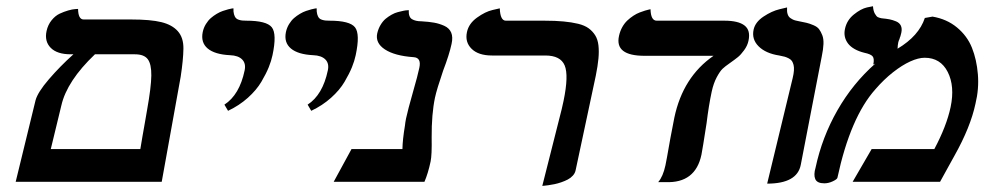

<svg xmlns="http://www.w3.org/2000/svg" viewBox="-20 -589 3189 622"><path d="M417 -413.1H287.6Q196.8 -326.7 178.7 -247.1L144.5 -106H434.6Q437.5 -123.5 441.4 -146.5Q445.3 -169.4 449.5 -192.4Q453.6 -215.3 456.5 -232.9Q469.7 -306.6 470.2 -344Q470.7 -381.3 458.7 -397.2Q446.8 -413.1 417 -413.1ZM30.8 0 95.2 -264.2Q102.1 -290 138.2 -332Q174.3 -374 217.8 -413.1H209Q165 -413.1 144.3 -434.1Q123.5 -455.1 130.9 -488.8Q135.3 -508.8 147.2 -523.4Q159.2 -538.1 173.3 -544.7Q187.5 -551.3 201.2 -555.2Q214.8 -559.1 224.1 -559.6L232.9 -560.1Q233.4 -525.9 251 -525.9H404.8Q467.8 -525.9 502.7 -517.3Q537.6 -508.8 556.2 -487.8Q574.7 -466.8 574.2 -431.2Q573.7 -395.5 565.4 -340.8L503.9 0Z M718.8 -230 707 -250Q755.9 -281.7 772.5 -360.8Q777.3 -383.3 764.6 -396.2Q752 -409.2 725.1 -410.2Q675.8 -412.6 652.8 -431.9Q629.9 -451.2 636.7 -484.9Q639.6 -499 647 -511Q654.3 -522.9 663.1 -530.5Q671.9 -538.1 682.1 -544.2Q692.4 -550.3 701.9 -553.5Q711.4 -556.6 719.2 -558.8Q727.1 -561 731.4 -561.5L736.3 -562Q735.8 -550.8 738 -543Q740.2 -535.2 743.7 -531Q747.1 -526.9 753.7 -524.9Q760.3 -522.9 765.1 -522.5Q770 -522 777.8 -522Q843.8 -522 860.6 -500.5Q877.4 -479 862.8 -410.2Q858.9 -391.6 850.6 -371.1Q842.3 -350.6 826.7 -324Q811 -297.4 783 -272.2Q754.9 -247.1 718.8 -230Z M988.3 -230 976.6 -250Q1025.4 -281.7 1042 -360.8Q1046.9 -383.3 1034.2 -396.2Q1021.5 -409.2 994.6 -410.2Q945.3 -412.6 922.4 -431.9Q899.4 -451.2 906.2 -484.9Q909.2 -499 916.5 -511Q923.8 -522.9 932.6 -530.5Q941.4 -538.1 951.7 -544.2Q961.9 -550.3 971.4 -553.5Q981 -556.6 988.8 -558.8Q996.6 -561 1001 -561.5L1005.9 -562Q1005.4 -550.8 1007.6 -543Q1009.8 -535.2 1013.2 -531Q1016.6 -526.9 1023.2 -524.9Q1029.8 -522.9 1034.7 -522.5Q1039.6 -522 1047.4 -522Q1113.3 -522 1130.1 -500.5Q1147 -479 1132.3 -410.2Q1128.4 -391.6 1120.1 -371.1Q1111.8 -350.6 1096.2 -324Q1080.6 -297.4 1052.5 -272.2Q1024.4 -247.1 988.3 -230Z M1389.2 -272.9Q1377.9 -219.2 1378.4 -143.1Q1379.4 -87.4 1375 -65.9Q1366.7 -26.9 1355 0H1061L1118.7 -106H1283.7Q1284.2 -136.7 1292 -183.1Q1292.5 -189.9 1295.4 -205.1Q1301.3 -232.9 1317.9 -291Q1333.5 -345.2 1338.4 -369.1Q1345.7 -402.3 1319.8 -403.8Q1258.3 -408.2 1226.8 -429Q1195.3 -449.7 1202.1 -481Q1205.6 -496.1 1212.9 -508.3Q1220.2 -520.5 1229.2 -528.1Q1238.3 -535.6 1248.8 -541.5Q1259.3 -547.4 1269 -549.8Q1278.8 -552.2 1286.6 -554Q1294.4 -555.7 1299.3 -555.7L1304.2 -556.2Q1303.2 -533.7 1314.7 -526.9Q1326.2 -520 1345.2 -520Q1369.6 -518.6 1386.2 -515.6Q1402.8 -512.7 1419.2 -505.4Q1435.5 -498 1441.7 -483.4Q1447.8 -468.8 1442.9 -446.8Q1435.5 -412.1 1415.5 -359.9Q1395 -299.8 1389.2 -272.9Z M1736.8 13.2 1799.8 -235.8Q1803.7 -253.9 1805.7 -262.2Q1822.8 -344.7 1809.3 -377Q1795.9 -409.2 1746.6 -409.2H1573.7Q1529.8 -409.2 1507.8 -430.9Q1485.8 -452.6 1492.7 -484.9Q1498.5 -512.7 1525.4 -532Q1552.2 -551.3 1575.7 -556.6L1599.1 -562Q1600.6 -522 1618.7 -522H1743.7Q1779.3 -522 1805.4 -519.5Q1831.5 -517.1 1852.8 -512Q1874 -506.8 1887 -497.3Q1899.9 -487.8 1908.2 -474.6Q1916.5 -461.4 1918.7 -442.1Q1920.9 -422.9 1918.7 -399.2Q1916.5 -375.5 1910.2 -344.2L1844.7 -37.1Q1842.8 -27.8 1835.7 -20Q1828.6 -12.2 1819.1 -7.3Q1809.6 -2.4 1798.3 1.5Q1787.1 5.4 1776.4 7.6Q1765.6 9.8 1756.8 11Q1748 12.2 1742.7 12.7Z M2285.6 -292Q2275.9 -246.6 2269 -189.9Q2255.9 -105 2252.4 -87.9Q2232.9 4.9 2136.2 1H2112.3Q2127.9 -17.1 2135.7 -53.2Q2137.7 -61 2151.9 -142.1Q2154.3 -153.8 2158.4 -175.8Q2162.6 -197.8 2164.6 -208Q2192.4 -339.8 2291.5 -408.2H2068.4Q2019.5 -408.2 1998.8 -424.3Q1978 -440.4 1985.4 -473.1Q1988.8 -488.3 1995.8 -501Q2002.9 -513.7 2012.2 -522.5Q2021.5 -531.2 2032 -538.1Q2042.5 -544.9 2052.2 -548.6Q2062 -552.2 2069.8 -554.7Q2077.6 -557.1 2082.5 -558.1L2087.4 -559.1Q2088.4 -522 2107.4 -522H2326.7Q2372.1 -522 2392.1 -506.3Q2412.1 -490.7 2404.8 -457Q2401.4 -440.9 2390.6 -426.3Q2379.9 -411.6 2370.6 -404.1Q2361.3 -396.5 2343.3 -383.8Q2329.1 -374 2320.8 -366.2Q2312.5 -358.4 2302 -338.9Q2291.5 -319.3 2285.6 -292Z M2465.3 5.9 2547.9 -335.9Q2551.3 -350.1 2552 -360.6Q2552.7 -371.1 2550.8 -378.7Q2548.8 -386.2 2545.7 -391.1Q2542.5 -396 2535.6 -399.7Q2528.8 -403.3 2522 -405.3Q2515.1 -407.2 2504.4 -409.2Q2460.4 -416 2437.5 -439Q2414.6 -461.9 2421.4 -493.2Q2426.8 -517.6 2453.6 -535.4Q2480.5 -553.2 2505.4 -559.1L2529.8 -564.9Q2528.8 -552.2 2531.5 -543.5Q2534.2 -534.7 2540.8 -530.3Q2547.4 -525.9 2552 -524.2Q2556.6 -522.5 2564.5 -521Q2582.5 -517.6 2592.8 -515.1Q2603 -512.7 2615.5 -507.3Q2627.9 -502 2633.5 -494.4Q2639.2 -486.8 2643.8 -475.1Q2648.4 -463.4 2647.7 -446.3Q2647 -429.2 2642.1 -405.8Q2630.4 -346.7 2607.9 -229.5Q2585.4 -112.3 2574.2 -55.2Q2562.5 5.9 2465.3 5.9Z M2976.1 -530.8 3001 -535.2Q3047.4 -527.3 3080.3 -500Q3113.3 -472.7 3128.7 -434.3Q3144 -396 3147.9 -348.6Q3151.9 -301.3 3140.1 -252.9Q3124 -177.2 3072.3 -85Q3064.9 -71.3 3048.8 -42.5Q3032.7 -13.7 3025.4 0H2742.2L2803.7 -106H3006.8Q3046.4 -180.2 3059.6 -242.2Q3073.7 -309.6 3050.3 -355.7Q3026.9 -401.9 2975.6 -401.9Q2955.1 -401.9 2928.7 -389.9Q2902.3 -377.9 2872.8 -354.7Q2843.3 -331.5 2815.9 -299.8Q2734.9 -209 2692.9 -13.2Q2691.9 -8.3 2678 -1.7Q2664.1 4.9 2650.4 4.9Q2627 4.9 2621.1 -9Q2615.2 -22.9 2622.1 -45.9Q2643.1 -144.5 2692.9 -231.7Q2742.7 -318.8 2815.4 -382.8L2809.1 -379.9Q2813 -398.9 2807.1 -406.2Q2801.3 -413.6 2780.3 -418Q2762.2 -422.4 2748.5 -430.2Q2734.9 -438 2727.3 -448Q2719.7 -458 2717 -470Q2714.4 -481.9 2717.3 -495.1Q2723.1 -523.4 2746.1 -542Q2769 -560.5 2788.6 -564.9L2808.1 -568.8Q2809.1 -553.7 2814.2 -544.7Q2819.3 -535.6 2824 -533.4Q2828.6 -531.2 2835.9 -529.8Q2851.6 -528.3 2861.6 -526.4Q2871.6 -524.4 2882.8 -519.8Q2894 -515.1 2898.4 -505.9Q2902.8 -496.6 2899.9 -482.9Q2897 -469.7 2894 -463.9L2895 -464.8Q2891.1 -457 2890.1 -452.1Q2888.2 -443.4 2887.7 -431.2Q2957 -472.7 2976.1 -530.8Z"/></svg>

Font: Linux Libertine Slanted
Style: Semibold Slanted
Weight: 600
Designer: Philipp H. Poll
Foundry: Philipp H. Poll
Version: Version 5.1.1